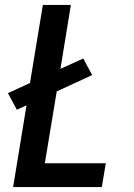

<svg xmlns="http://www.w3.org/2000/svg" viewBox="-20 -755 540 775"><path d="M33 0 87 -330 48 -312 12 -379 101 -420 153 -735H266L224 -477L316 -519L352 -452L209 -386L161 -96H407L391 0Z"/></svg>

Font: Iosevka Term Curly Oblique
Style: Bold
Weight: 700
Italic angle: -9°
Designer: Belleve Invis
Foundry: Belleve Invis
Version: Version 32.3.0